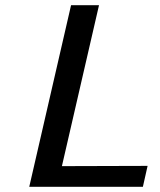

<svg xmlns="http://www.w3.org/2000/svg" viewBox="-20 -715 613 735"><path d="M92 0 252 -695H359L217 -79L545 -80L527 0Z"/></svg>

Font: Coval
Style: Italic
Weight: 400
Foundry: Context Ltd
Version: Version 001.000